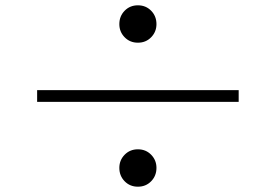

<svg xmlns="http://www.w3.org/2000/svg" viewBox="-20 -730 1040 724"><path d="M430 -639Q430 -669 450 -689.5Q470 -710 500 -710Q530 -710 550 -689.5Q570 -669 570 -639Q570 -610 550 -589.5Q530 -569 500 -569Q470 -569 450 -589.5Q430 -610 430 -639ZM880 -346H120V-390H880ZM430 -97Q430 -126 450 -146.5Q470 -167 500 -167Q530 -167 550 -146.5Q570 -126 570 -97Q570 -67 550 -46.5Q530 -26 500 -26Q470 -26 450 -46.5Q430 -67 430 -97Z"/></svg>

Font: Noto Serif JP ExtraLight Medium
Style: Regular
Weight: 500
Version: Version 2.003-H1;hotconv 1.1.1;makeotfexe 2.6.0